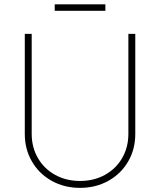

<svg xmlns="http://www.w3.org/2000/svg" viewBox="-20 -865 747 896"><path d="M611.3 -707V-239.3Q611.3 -168.5 577.9 -111.1Q544.4 -53.7 485.6 -21Q426.8 11.7 353.5 11.7Q280.3 11.7 221.4 -21Q162.6 -53.7 129.2 -111.1Q95.7 -168.5 95.7 -239.3V-707H127.9V-240.2Q127.9 -177.7 157 -127.4Q186 -77.1 237.5 -48.8Q289.1 -20.5 353.5 -20.5Q418 -20.5 469.5 -48.8Q521 -77.1 550 -127.4Q579.1 -177.7 579.1 -240.2V-707ZM471.7 -814.5H235.4V-844.7H471.7Z"/></svg>

Font: Pretendard Thin
Style: Regular
Weight: 100
Designer: Base glyphs from Inter by Rasmus Andersson; Hangeul glyphs from Noto Sans CJK(Source Han Sans) by Jang Soo-young and Kan
Foundry: Kil Hyung-jin
Version: Version 1.309